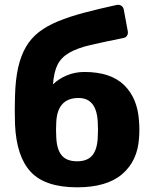

<svg xmlns="http://www.w3.org/2000/svg" viewBox="-20 -789 654 819"><path d="M309 10Q173 10 111.5 -55.5Q50 -121 44 -259Q42 -320 44 -380Q46 -450 57.5 -501Q69 -552 91 -589.5Q113 -627 147 -653Q181 -679 228.5 -698.5Q276 -718 338 -734.5Q400 -751 478 -768Q489 -770 497.5 -764.5Q506 -759 508 -748L525 -656Q527 -645 522 -637Q517 -629 507 -627Q422 -610 366 -597Q310 -584 275.5 -564Q241 -544 225.5 -513Q210 -482 206 -429Q229 -452 264 -467Q299 -482 340 -482Q452 -482 509.5 -426Q567 -370 573 -272Q576 -234 573 -200Q567 -103 501.5 -46.5Q436 10 309 10ZM309 -101Q353 -101 374 -126.5Q395 -152 397 -204Q398 -216 398 -235Q398 -254 397 -268Q392 -371 315 -371Q225 -371 220 -268Q219 -254 219 -235Q219 -216 220 -204Q222 -152 243 -126.5Q264 -101 309 -101Z"/></svg>

Font: Fz Rubik
Style: Bold
Weight: 700
Designer: Hubert and Fischer
Foundry: Hubert and Fischer
Version: Vit hóa bi FontZin.com